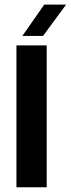

<svg xmlns="http://www.w3.org/2000/svg" viewBox="-20 -792 300 812"><path d="M49.5 0V-600H177.5V0ZM74.5 -640 167 -772.5H259.5L162 -640Z"/></svg>

Font: Big Shoulders
Style: Bold
Weight: 700
Designer: Patric King
Foundry: XO Type Co
Version: Version 2.002